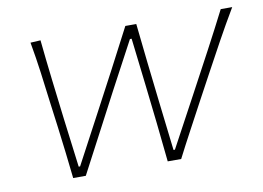

<svg xmlns="http://www.w3.org/2000/svg" viewBox="-60 -585 924 674"><g transform="rotate(-10 402.0 -248.0)"><path d="M150 0Q145 -46.5 139.5 -93Q134 -139.5 128 -186L116 -277Q109.5 -331 102.2 -384.5Q95 -438 85 -494L121 -496Q128 -426.5 136.8 -352.2Q145.5 -278 154 -209.5L176 -36H181L275 -212.5Q312 -281.5 348.8 -351.8Q385.5 -422 423 -494H462Q469 -426.5 477 -355.2Q485 -284 493 -215L514 -36H519L616 -216Q653 -284.5 692.2 -358.2Q731.5 -432 763 -494H804Q771 -438.5 741.2 -384.2Q711.5 -330 682 -275.5L635 -188.5Q609 -140 583.8 -93Q558.5 -46 535 0H487Q480.5 -66 472.5 -138.5Q464.5 -211 457 -275.5L437 -446H431L340 -275.5Q305 -209 267.8 -138.2Q230.5 -67.5 195 0Z"/></g></svg>

Font: Commissioner Flair Thin
Style: Italic
Weight: 100
Italic angle: -12°
Designer: Kostas Bartsokas
Foundry: Kostas Bartsokas
Version: Version 1.000; ttfautohint (v1.8.3)